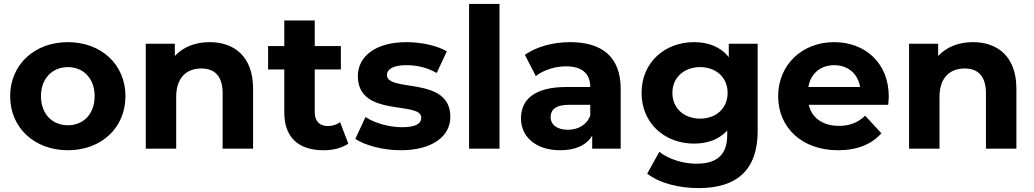

<svg xmlns="http://www.w3.org/2000/svg" viewBox="-20 -762 5298 984"><path d="M328 8C499 8 623 -107 623 -269C623 -431 499 -546 328 -546C157 -546 32 -431 32 -269C32 -107 157 8 328 8ZM328 -120C250 -120 190 -176 190 -269C190 -362 250 -418 328 -418C406 -418 465 -362 465 -269C465 -176 406 -120 328 -120Z M1054 -546C981 -546 918 -521 876 -475V-538H727V0H883V-266C883 -365 937 -411 1012 -411C1081 -411 1121 -371 1121 -284V0H1277V-308C1277 -472 1181 -546 1054 -546Z M1723 -136C1706 -123 1683 -116 1660 -116C1618 -116 1593 -141 1593 -187V-406H1727V-526H1593V-657H1437V-526H1354V-406H1437V-185C1437 -57 1511 8 1638 8C1686 8 1733 -3 1765 -26Z M2034 8C2195 8 2288 -63 2288 -163C2288 -375 1963 -286 1963 -378C1963 -406 1993 -428 2063 -428C2112 -428 2165 -418 2218 -388L2270 -499C2219 -529 2137 -546 2063 -546C1906 -546 1814 -474 1814 -372C1814 -157 2139 -247 2139 -159C2139 -129 2112 -110 2040 -110C1974 -110 1901 -131 1853 -162L1801 -50C1851 -17 1943 8 2034 8Z M2384 0H2540V-742H2384Z M2902 -546C2816 -546 2729 -523 2670 -481L2726 -372C2765 -403 2824 -422 2881 -422C2965 -422 3005 -383 3005 -316H2881C2717 -316 2650 -250 2650 -155C2650 -62 2725 8 2851 8C2930 8 2986 -18 3015 -67V0H3161V-307C3161 -470 3066 -546 2902 -546ZM2890 -97C2835 -97 2802 -123 2802 -162C2802 -198 2825 -225 2898 -225H3005V-170C2987 -121 2942 -97 2890 -97Z M3715 -538V-469C3674 -521 3612 -546 3537 -546C3388 -546 3268 -443 3268 -286C3268 -129 3388 -26 3537 -26C3607 -26 3666 -48 3707 -93V-70C3707 27 3659 77 3549 77C3480 77 3405 53 3359 16L3297 128C3360 177 3459 202 3561 202C3755 202 3863 110 3863 -90V-538ZM3568 -154C3486 -154 3426 -207 3426 -286C3426 -365 3486 -418 3568 -418C3650 -418 3709 -365 3709 -286C3709 -207 3650 -154 3568 -154Z M4535 -267C4535 -440 4413 -546 4255 -546C4091 -546 3968 -430 3968 -269C3968 -109 4089 8 4275 8C4372 8 4447 -22 4497 -79L4414 -169C4377 -134 4336 -117 4279 -117C4197 -117 4140 -158 4125 -225H4532C4533 -238 4535 -255 4535 -267ZM4256 -428C4326 -428 4377 -384 4388 -316H4123C4134 -385 4185 -428 4256 -428Z M4966 -546C4893 -546 4830 -521 4788 -475V-538H4639V0H4795V-266C4795 -365 4849 -411 4924 -411C4993 -411 5033 -371 5033 -284V0H5189V-308C5189 -472 5093 -546 4966 -546Z"/></svg>

Font: AWKNG-Font
Style: Bold
Weight: 700
Designer: Awakening Church
Foundry: Awakening Church
Version: Version 1.700;PS 001.700;hotconv 1.0.88;makeotf.lib2.5.64775